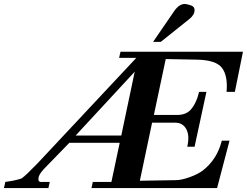

<svg xmlns="http://www.w3.org/2000/svg" viewBox="-89 -952 1250 972"><path d="M1141 -690 1100 -487H1058Q1065 -568 1035 -608Q1005 -648 909 -650L750 -653L690 -370H807Q851 -370 875 -395Q905 -428 919 -487H956L896 -209H859Q872 -266 854 -298.5Q836 -331 798 -331H681L619 -37L801 -40Q829 -40 871 -55Q913 -70 938 -89Q1010 -145 1034 -240H1073L1010 0H374L381 -31H475L517 -229H262L160 -124Q125 -89 121 -82Q102 -58 106 -39Q107 -31 124 -30Q119 -31 128.5 -31Q138 -31 163 -31L156 0H-69L-62 -31Q-45 -33 -24.5 -37Q-4 -41 19 -48Q30 -55 50.5 -74.5Q71 -94 102 -126L601 -659H514L521 -690ZM593 -589 294 -266H525ZM880 -924Q896 -917 896 -901Q896 -877 870 -856L725 -740H686L793 -896Q818 -932 847 -932Q856 -932 880 -924Z"/></svg>

Font: GFS Didot
Style: Bold Italic
Weight: 700
Italic angle: -12°
Designer: Designed by Takis Katsoulidis and George D. Matthiopoulos.
Foundry: Designed by Takis Katsoulidis and George D. Matthiopoulos.
Version: Version 1.0